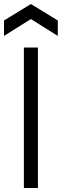

<svg xmlns="http://www.w3.org/2000/svg" viewBox="-37 -937 308 957"><path d="M82 0V-700H152V0ZM-17 -758V-835L117 -917L251 -835V-758L117 -842Z"/></svg>

Font: Host Grotesk Light
Style: Regular
Weight: 300
Designer: Doukan Karapınar
Foundry: Element Type
Version: Version 1.003